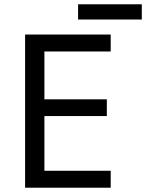

<svg xmlns="http://www.w3.org/2000/svg" viewBox="-20 -875 681 895"><path d="M641 -855H344V-784H641ZM97 0H496V-79H187V-334H478V-412H187V-635H496V-714H97Z"/></svg>

Font: Noto Sans Math
Style: Regular
Weight: 400
Designer: Monotype Design Team, Delve Withrington, Jeff Kellem
Foundry: Monotype Imaging Inc., Delve Fonts LLC
Version: Version 3.000